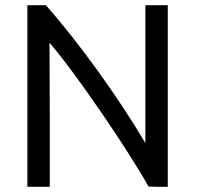

<svg xmlns="http://www.w3.org/2000/svg" viewBox="-20 -715 756 737"><path d="M624 2V-695H538V-166C434.2 -341.2 283.8 -550.9 156 -695H85V2H171V-290C171 -378 170 -465 170 -551C273 -432 475 -134 550 1L580 2Z"/></svg>

Font: Repo
Style: Regular
Weight: 400
Designer: Stefan Peev
Foundry: Context Ltd
Version: Version 0.000